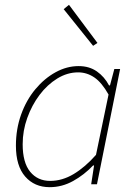

<svg xmlns="http://www.w3.org/2000/svg" viewBox="-20 -764 564 796"><path d="M186 12Q123 12 84.5 -32Q46 -76 46 -160Q46 -229 67.5 -289Q89 -349 126.5 -394Q164 -439 210.5 -464.5Q257 -490 306 -490Q350 -490 381.5 -468Q413 -446 432 -410H436L454 -478H478L382 0H358L370 -78H366Q329 -39 283 -13.5Q237 12 186 12ZM188 -14Q238 -14 285.5 -42.5Q333 -71 378 -122L430 -372Q402 -422 371 -443Q340 -464 304 -464Q259 -464 217.5 -438.5Q176 -413 144 -370.5Q112 -328 93 -275Q74 -222 74 -166Q74 -90 105 -52Q136 -14 188 -14ZM366 -574 244 -726 266 -744 384 -586Z"/></svg>

Font: Source Sans Variable
Style: Italic
Weight: 200
Italic angle: -11°
Designer: Paul D. Hunt
Foundry: Adobe Systems Incorporated
Version: Version 3.006;hotconv 1.0.111;makeotfexe 2.5.65597